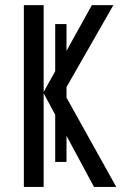

<svg xmlns="http://www.w3.org/2000/svg" viewBox="-20 -734 477 754"><path d="M241.2 -98.1H196.8V-639.6H241.2ZM436.5 0H349.1L151.4 -367.7V0H73.7V-713.9H151.4V-372.6L340.8 -713.9H425.3L229.5 -371.6Z"/></svg>

Font: Open Sans Condensed
Style: Regular
Weight: 400
Width: 3
Designer: Monotype Design Team
Foundry: Monotype Imaging Inc.
Version: Version 3.000